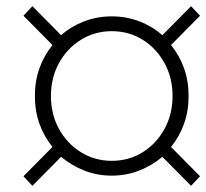

<svg xmlns="http://www.w3.org/2000/svg" viewBox="-20 -671 668 622"><path d="M85 -69 56 -100 150 -195Q123 -228 108 -269.5Q93 -311 93 -360Q93 -409 108 -450.5Q123 -492 150 -525L56 -620L85 -651L178 -557Q211 -586 253 -602Q295 -618 342 -618Q389 -618 431 -602Q473 -586 506 -557L599 -651L628 -620L534 -525Q561 -492 576 -450.5Q591 -409 591 -360Q591 -311 576 -269.5Q561 -228 534 -195L628 -100L599 -69L506 -163Q473 -135 431 -118.5Q389 -102 342 -102Q295 -102 253 -118.5Q211 -135 178 -163ZM342 -150Q398 -150 442.5 -178Q487 -206 513 -253.5Q539 -301 539 -360Q539 -419 513 -466.5Q487 -514 442.5 -542Q398 -570 342 -570Q287 -570 242 -542Q197 -514 171 -466.5Q145 -419 145 -360Q145 -301 171 -253.5Q197 -206 242 -178Q287 -150 342 -150Z"/></svg>

Font: Red Hat Text
Style: Italic
Weight: 300
Italic angle: -12°
Designer: Pentagram, MCKL
Foundry: Pentagram, MCKL
Version: Version 1.023